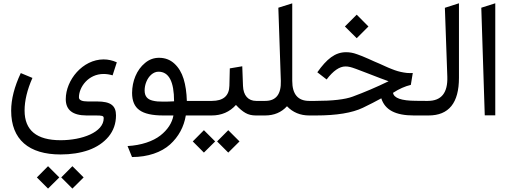

<svg xmlns="http://www.w3.org/2000/svg" viewBox="-20 -697 3077 1159"><path d="M105.5 -255.9C66.9 -173.8 47.4 -98.1 47.4 -28.8C47.4 145.5 154.3 235.4 345.7 235.4C408.7 235.4 464.8 226.6 515.1 209C564.9 190.9 605 164.1 635.3 127.9C665 91.8 680.2 48.8 680.2 -0.5C680.2 -59.6 647.9 -84.5 566.4 -84.5H510.3C474.6 -84.5 456.5 -92.8 456.5 -109.4C456.5 -171.4 513.2 -250.5 605.5 -250.5C623 -250.5 641.1 -247.6 659.7 -242.2L685.1 -320.8C659.2 -332.5 632.3 -338.4 605.5 -338.4C479 -338.4 377 -213.9 377 -98.6C377 -33.2 418.5 -0.5 502 0H556.2C596.7 0 606 1.5 606 16.6C606 101.6 474.6 149.4 346.2 149.4C201.2 149.4 128.4 89.8 128.4 -29.8C128.4 -88.9 144 -154.8 175.8 -226.6ZM349.6 374 417 441.4 484.9 374 417 306.2ZM202.6 374 270 441.4 337.9 374 270 306.2Z M776.9 251C873 251 954.1 222.2 1006.3 175.3C1058.6 127.9 1090.3 68.4 1101.6 0H1168C1173.8 0 1176.8 -12.2 1176.8 -36.1V-52.7C1176.8 -76.2 1173.8 -87.9 1168 -87.9H1107.9C1106.4 -138.2 1100.1 -182.6 1088.4 -220.7C1076.7 -258.8 1058.1 -289.6 1032.7 -313C1007.3 -336.4 976.6 -348.1 939.9 -348.1C908.7 -348.1 880.4 -337.9 855.5 -316.9C804.7 -275.4 777.8 -207 777.3 -136.2C777.3 -87.9 792 -53.2 821.8 -32.2C851.1 -10.7 898.9 0 964.8 0H1026.9C1019 44.9 992.2 86.4 947.8 121.1C903.3 155.8 832.5 180.2 750 184.6ZM853 -150.9C853 -168.5 856.4 -186 863.3 -203.1C877 -237.3 904.8 -264.2 936.5 -264.2C999.5 -264.2 1030.8 -204.6 1030.8 -85.4C1006.3 -84 984.9 -83.5 966.3 -83.5C938.5 -83.5 921.4 -84.5 900.4 -89.8C871.1 -97.2 853 -114.7 853 -150.9Z M1290.5 156.7 1357.9 224.1 1425.8 156.7 1357.9 88.9ZM1143.6 156.7 1210.9 224.1 1278.8 156.7 1210.9 88.9ZM1540.5 0C1546.4 0 1549.3 -12.2 1549.3 -36.1V-52.7C1549.3 -76.2 1546.4 -87.9 1540.5 -87.9H1525.9C1479 -87.9 1448.7 -120.1 1446.8 -179.2L1442.4 -296.9L1367.2 -284.2L1364.7 -179.2C1363.3 -118.2 1327.6 -87.9 1258.8 -87.9H1161.6C1147.5 -87.9 1144 -78.1 1144 -52.7V-36.1C1144 -10.7 1147.9 0 1161.6 0H1256.8C1316.9 0 1366.2 -21 1404.3 -63.5C1425.3 -41 1444.3 -24.9 1461.9 -15.1C1479.5 -4.9 1500.5 0 1524.4 0Z M1535.6 -87.9C1520 -87.9 1512.2 -76.2 1512.2 -52.7V-36.1C1512.2 -12.2 1520 0 1535.6 0H1580.1C1634.3 0 1678.7 -18.6 1712.4 -55.7C1747.6 -18.6 1792.5 0 1846.7 0H1852.5C1858.4 0 1861.3 -12.2 1861.3 -36.1V-52.7C1861.3 -76.2 1858.4 -87.9 1852.5 -87.9H1846.2C1778.3 -87.9 1744.1 -128.4 1744.1 -209V-676.8L1660.2 -650.4L1675.3 -208.5C1677.7 -127.9 1646 -87.9 1581.1 -87.9Z M2454.1 -255.9C2442.9 -255.9 2430.7 -256.8 2417.5 -259.3C2391.6 -263.7 2371.1 -269.5 2343.3 -280.8C2329.1 -286.1 2317.4 -291.5 2307.6 -295.9C2297.9 -300.3 2286.1 -305.7 2272 -312C2257.8 -318.4 2246.6 -322.8 2238.8 -326.2C2231.4 -329.6 2219.2 -335 2203.1 -342.3C2187 -349.6 2174.8 -354.5 2166.5 -357.9C2158.2 -361.3 2147.5 -365.2 2135.3 -369.6C2109.9 -378.9 2089.8 -381.8 2068.8 -381.8C2002 -381.8 1952.1 -340.3 1895.5 -260.7L1951.7 -217.3C1991.2 -269.5 2029.3 -295.9 2065.4 -295.9C2074.2 -295.9 2083.5 -294.9 2093.3 -292.5C2106.9 -289.6 2141.6 -276.9 2197.8 -254.9C2260.3 -230.5 2302.7 -214.4 2325.7 -206.5C2252.4 -170.9 2180.2 -140.1 2108.9 -113.8C2063 -96.7 1987.8 -87.9 1883.3 -87.9H1847.2C1831.5 -87.9 1823.7 -76.2 1823.7 -52.7V-36.1C1823.7 -12.2 1831.5 0 1847.2 0H1887.7C2011.7 0 2106 -15.6 2170.4 -46.4C2211.9 -66.4 2249 -85.4 2281.7 -103.5C2303.7 -33.7 2366.7 0 2478 0H2547.4C2553.2 0 2556.2 -12.2 2556.2 -36.1V-52.7C2556.2 -76.2 2553.2 -87.9 2547.4 -87.9L2489.3 -88.4C2402.8 -88.9 2357.4 -105 2352.5 -136.7C2389.2 -160.6 2425.3 -176.3 2460 -184.6L2471.7 -256.3C2465.8 -255.9 2460 -255.9 2454.1 -255.9ZM2062 -537.1 2133.3 -466.3 2204.1 -537.1 2133.3 -608.4Z M2542 -87.9C2526.4 -87.9 2518.6 -76.2 2518.6 -52.7V-36.1C2518.6 -12.2 2526.4 0 2542 0H2566.9C2689.5 0 2750.5 -75.7 2750.5 -227.5V-677.2L2665.5 -649.9L2680.2 -234.4C2683.6 -136.7 2644.5 -87.9 2562.5 -87.9Z M2906.2 -1H2969.7V-677.2L2885.3 -650.4Z"/></svg>

Font: Samim
Style: Regular
Weight: 400
Foundry: DejaVu fonts team - Redesigned by Saber Rastikerdar
Version: Version 4.0.5